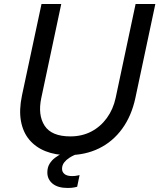

<svg xmlns="http://www.w3.org/2000/svg" viewBox="-20 -760 791 953"><path d="M317 10Q255 10 206 -9.5Q157 -29 125.5 -66.5Q94 -104 84 -159Q74 -214 89 -286L186 -740H284L185 -274Q167 -189 201.5 -136Q236 -83 329 -83Q387 -83 433 -107Q479 -131 510.5 -174.5Q542 -218 554 -274L653 -740H751L652 -274Q633 -185 586.5 -121Q540 -57 471.5 -23.5Q403 10 317 10ZM316 173Q267 173 241 151.5Q215 130 215 96Q215 71 226 53Q237 35 254 22.5Q271 10 287.5 2Q304 -6 315 -9.5Q326 -13 326 -13L358 6Q358 6 347.5 10.5Q337 15 323 24Q309 33 298.5 46.5Q288 60 288 78Q288 94 300.5 104Q313 114 338 114Q352 114 363.5 111.5Q375 109 375 109L363 167Q363 167 350 170Q337 173 316 173Z"/></svg>

Font: Be Vietnam Pro Variable Thin
Style: Italic
Weight: 100
Italic angle: -12°
Designer: Lam Bao, Tony Le, Vietanh Nguyen
Foundry: Yellow Type Foundry
Version: Version 1.002